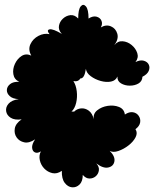

<svg xmlns="http://www.w3.org/2000/svg" viewBox="-20 -657 668 798"><path d="M237 53Q217 67 197.5 62.5Q178 58 164 43.5Q150 29 145.5 9Q141 -11 150 -28Q136 -19 125.5 -23.5Q115 -28 113.5 -42.5Q112 -57 126 -78Q101 -61 80.5 -65.5Q60 -70 49 -86Q38 -102 41.5 -123Q45 -144 70 -161Q41 -157 24.5 -167.5Q8 -178 5.5 -195Q3 -212 16 -226.5Q29 -241 58 -245Q33 -246 20.5 -257.5Q8 -269 8.5 -283Q9 -297 22 -307.5Q35 -318 60 -317Q39 -327 35.5 -348.5Q32 -370 42 -391.5Q52 -413 70 -424.5Q88 -436 110 -426Q96 -451 106.5 -473.5Q117 -496 140 -508Q163 -520 186 -515Q172 -532 186 -535Q200 -538 237 -516Q222 -532 225 -549.5Q228 -567 241.5 -579.5Q255 -592 272.5 -594Q290 -596 305 -580Q305 -618 315.5 -630.5Q326 -643 337 -630.5Q348 -618 348 -580Q367 -592 382 -587.5Q397 -583 402 -570Q407 -557 399 -543Q421 -556 441 -547.5Q461 -539 467.5 -517Q474 -495 455 -469Q469 -487 489.5 -485.5Q510 -484 527 -470Q544 -456 550.5 -436.5Q557 -417 543 -399Q563 -409 578 -404.5Q593 -400 598.5 -388Q604 -376 598 -362Q592 -348 572 -338Q571 -319 555.5 -310Q540 -301 519.5 -301Q499 -301 483 -310.5Q467 -320 468 -339Q461 -322 441.5 -318Q422 -314 398.5 -320.5Q375 -327 357 -340.5Q339 -354 337 -371Q331 -330 314 -331Q305 -316 285 -320Q296 -303 299 -278Q302 -253 296.5 -229.5Q291 -206 277 -193Q283 -194 288 -193Q300 -205 317 -206.5Q334 -208 349 -197Q364 -186 370 -161Q366 -184 384 -198.5Q402 -213 427.5 -217Q453 -221 474.5 -212.5Q496 -204 499 -181Q517 -193 532.5 -190.5Q548 -188 556.5 -175.5Q565 -163 562.5 -148Q560 -133 543 -120Q553 -105 543.5 -86.5Q534 -68 514 -52.5Q494 -37 472 -29.5Q450 -22 436 -30Q459 -7 455.5 13.5Q452 34 430.5 39Q409 44 380 22Q393 36 391 51Q389 66 378 75.5Q367 85 352 85Q337 85 324 70Q324 97 310.5 110Q297 123 279.5 121.5Q262 120 249 103Q236 86 237 53Z"/></svg>

Font: Rubik Bubbles
Style: Regular
Weight: 400
Designer: Hubert and Fischer, NaN
Foundry: Hubert and Fischer, NaN
Version: Version 2.200